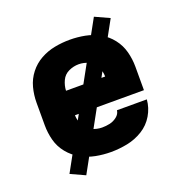

<svg xmlns="http://www.w3.org/2000/svg" viewBox="-123 -703 821 876"><g transform="rotate(-20 288.0 -265.0)"><path d="M291 8Q331 8 371 0Q411 -8 446 -29.5Q481 -51 502 -86.5Q523 -122 526 -162H381Q379 -144 363 -131.5Q347 -119 328.5 -115Q310 -111 291 -111Q266 -111 241.5 -122Q217 -133 205.5 -156.5Q194 -180 193 -206H528V-320Q528 -357 518.5 -393Q509 -429 486 -458.5Q463 -488 430.5 -506Q398 -524 361.5 -531Q325 -538 288 -538Q251 -538 214.5 -531Q178 -524 145.5 -506Q113 -488 90 -458.5Q67 -429 57.5 -393Q48 -357 48 -320V-210Q48 -173 57.5 -137Q67 -101 91 -71.5Q115 -42 148 -24Q181 -6 217.5 1Q254 8 291 8ZM193 -325Q194 -350 205 -373.5Q216 -397 239.5 -408Q263 -419 288 -419Q313 -419 336.5 -408Q360 -397 371.5 -373.5Q383 -350 383 -325ZM148 69 498 -567 428 -599 78 37Z"/></g></svg>

Font: Iosevka Sparkle Heavy
Style: Regular
Weight: 900
Designer: Belleve Invis
Foundry: Belleve Invis
Version: Version 4.5.0; ttfautohint (v1.8.3)